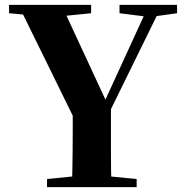

<svg xmlns="http://www.w3.org/2000/svg" viewBox="-20 -764 744 784"><path d="M172 0V-33L332 -49H374L538 -33V0ZM274 0Q275 -39 275.5 -72Q276 -105 276.5 -142Q277 -179 277 -227Q277 -275 277 -343H433Q433 -276 433 -228Q433 -180 433 -143Q433 -106 433.5 -72.5Q434 -39 435 0ZM297 -251 55 -744H231L425 -326H396L404 -343L588 -744H642L400 -251ZM17 -710V-744H352V-710L213 -696H170ZM468 -710V-744H703V-710L603 -696H579Z"/></svg>

Font: Noto Serif JP ExtraBold
Style: Regular
Weight: 800
Designer: Ryoko NISHIZUKA 西塚涼子 (kana & ideographs); Frank Grießhammer (Latin, Greek & Cyrillic); Wenlong ZHANG 张文龙 (bopomofo); San
Foundry: Adobe
Version: Version 2.003-H1;hotconv 1.1.1;makeotfexe 2.6.0